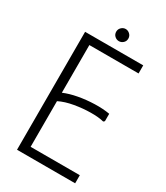

<svg xmlns="http://www.w3.org/2000/svg" viewBox="-201 -902 853 987"><g transform="rotate(30 225.0 -408.5)"><path d="M415 -700V-652H123V-369Q158 -384 204 -392.5Q250 -401 299 -402.5Q348 -404 388 -397V-353L381 -347Q351 -355 304 -354.5Q257 -354 208 -345.5Q159 -337 123 -319V-48H415V0H70V-700ZM244 -745Q230 -745 219 -755Q208 -765 208 -781Q208 -796 219 -806.5Q230 -817 244 -817Q258 -817 269 -806.5Q280 -796 280 -781Q280 -765 269 -755Q258 -745 244 -745Z"/></g></svg>

Font: Phudu Light
Style: Regular
Weight: 300
Version: Version 1.005;gftools[0.9.23]